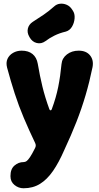

<svg xmlns="http://www.w3.org/2000/svg" viewBox="-20 -790 531 1027"><path d="M106 217Q79 217 57.5 199.5Q36 182 36 153V151Q36 114 57.5 95.5Q79 77 106 77Q115 77 122.5 71.5Q130 66 140.5 50.5Q151 35 167 3Q175 -11 168 -25Q135 -94 107.5 -159Q80 -224 58.5 -290.5Q37 -357 18 -428Q11 -455 20 -475Q29 -495 49.5 -507Q70 -519 96 -519Q132 -519 154 -501Q176 -483 182 -449Q193 -384 207 -326.5Q221 -269 244 -206Q246 -200 250.5 -200Q255 -200 257 -206Q280 -268 291.5 -325.5Q303 -383 309 -447Q312 -479 338 -499Q364 -519 401 -519Q441 -519 461.5 -494Q482 -469 475 -431Q459 -353 438 -281.5Q417 -210 389 -138.5Q361 -67 324 12Q295 79 263.5 124.5Q232 170 194 193.5Q156 217 106 217ZM223 -570Q201 -554 176.5 -560Q152 -566 138 -591L137 -593Q124 -615 129 -637Q134 -659 155 -673Q185 -692 213 -711Q241 -730 269 -755Q283 -768 301 -770Q319 -772 336.5 -764.5Q354 -757 365 -740L369 -734Q381 -717 379 -692Q377 -667 365 -647Q353 -627 332 -621Q298 -613 271 -599.5Q244 -586 223 -570Z"/></svg>

Font: Winky Sans
Style: Bold
Weight: 700
Designer: Simon Atzbach
Foundry: typofactur
Version: Version 1.205